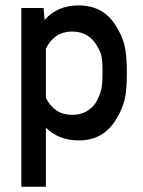

<svg xmlns="http://www.w3.org/2000/svg" viewBox="-20 -580 540 725"><path d="M459 -306.6V-298.8Q459 -238.3 450.2 -202.1Q441.4 -166 417 -127Q369.1 -49.8 278.3 -49.8Q202.1 -49.8 153.3 -97.7V125H60.5V-549.8H144.5L148.4 -504.9Q197.3 -559.6 276.4 -559.6Q370.1 -559.6 417 -483.4Q441.4 -445.3 450.2 -408.7Q459 -372.1 459 -306.6ZM341.8 -192.4Q356.4 -217.8 361.8 -239.3Q367.2 -260.7 367.2 -308.6Q367.2 -350.6 362.8 -369.6Q358.4 -388.7 341.8 -414.1Q310.5 -460.9 252 -460.9Q185.5 -460.9 153.3 -396.5V-210Q186.5 -145.5 252.9 -146.5Q310.5 -146.5 341.8 -192.4Z"/></svg>

Font: RobotoJAA
Style: Medium
Weight: 500
Version: Version 2.05; 2016-11-05